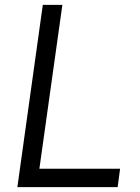

<svg xmlns="http://www.w3.org/2000/svg" viewBox="-20 -765 572 785"><path d="M51 0H461L471 -75H141L235 -745H155Z"/></svg>

Font: Mluvka
Style: Italic
Weight: 400
Italic angle: -8°
Designer: Modified by Jiří Krblich, Original typeface by Gumpita Rahayu
Foundry: Gumpita Rahayu & Jiří Krblich
Version: Version 2.000;Glyphs 3.1.1 (3134)